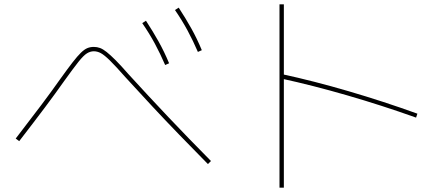

<svg xmlns="http://www.w3.org/2000/svg" viewBox="-20 -800 2040 880"><path d="M737 -502Q715 -553 690 -599.5Q665 -646 632 -694L649 -705Q681 -656 707 -609.5Q733 -563 755 -510ZM887 -562Q865 -613 840 -659.5Q815 -706 782 -754L799 -765Q831 -716 857 -669.5Q883 -623 905 -570ZM933 -48Q865 -117 802 -182Q739 -247 678 -312.5Q617 -378 554 -447Q510 -497 484 -522.5Q458 -548 442 -556.5Q426 -565 410 -565Q394 -565 378.5 -555.5Q363 -546 339.5 -516.5Q316 -487 273 -427Q235 -373 185.5 -307Q136 -241 68 -153L52 -165Q120 -253 169.5 -319Q219 -385 257 -439Q290 -485 312.5 -514Q335 -543 351 -558.5Q367 -574 380.5 -579.5Q394 -585 410 -585Q425 -585 438.5 -580Q452 -575 469 -561.5Q486 -548 510 -524Q534 -500 568 -461Q662 -358 753 -262Q844 -166 947 -62Z M1887 -261Q1730 -317 1571 -363Q1412 -409 1269 -440L1273 -460Q1417 -429 1577.5 -382Q1738 -335 1893 -279ZM1261 60V-780H1281V60Z"/></svg>

Font: M PLUS 1 Thin Thin
Style: Regular
Weight: 250
Version: Version 1.001